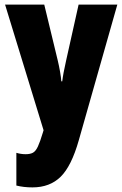

<svg xmlns="http://www.w3.org/2000/svg" viewBox="-20 -624 531 833"><path d="M2 -604H172L230 -364Q236 -339 240.5 -313.5Q245 -288 246 -271H250Q252 -288 256 -309.5Q260 -331 267 -362L321 -604H489L322 -16Q290 97 243 143Q196 189 121 189Q102 189 84.5 187Q67 185 51 181V39Q71 45 91 45Q111 45 123 38.5Q135 32 144.5 11.5Q154 -9 166 -49L169 -59Z"/></svg>

Font: Noto Sans Tamil UI ExtraCondensed Black
Style: Regular
Weight: 900
Width: 2
Designer: Jelle Bosma - Monotype Design Team
Foundry: Monotype Imaging Inc.
Version: Version 2.004; ttfautohint (v1.8.4.7-5d5b)